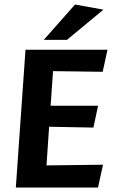

<svg xmlns="http://www.w3.org/2000/svg" viewBox="-20 -833 524 853"><path d="M50.3 0 93.3 -612H457.5L436.2 -514L215.6 -517L204.9 -363.3H415.8L395 -266.2L198.2 -269.9L186.6 -98.2L437.7 -101.2L415.4 0ZM174.4 -655.9 313.4 -812.9 439.5 -790.1 277.4 -655.9Z"/></svg>

Font: Ancizar Sans Thin
Style: Italic
Weight: 100
Italic angle: -4°
Designer: Cesar Puertas, Viviana Monsalve, Julian Moncada, Julian Prieto, Jose Castro, Mariel Hernandez, Felipe Aragon, Sara Alarc
Version: Version 8.100